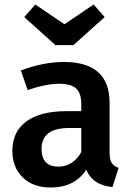

<svg xmlns="http://www.w3.org/2000/svg" viewBox="-20 -820 586 855"><path d="M307 -619H227L88 -744L137 -800L267 -712L397 -800L446 -744ZM468 -140Q468 -109 477.5 -94.5Q487 -80 508 -72L481 13Q393 5 364 -64Q312 15 206 15Q127 15 81 -30Q35 -75 35 -148Q35 -234 97.5 -279.5Q160 -325 276 -325H342V-355Q342 -406 318.5 -426.5Q295 -447 243 -447Q185 -447 103 -419L73 -506Q172 -544 265 -544Q468 -544 468 -362ZM240 -78Q305 -78 342 -143V-250H289Q165 -250 165 -158Q165 -78 240 -78Z"/></svg>

Font: FiraGO Medium
Style: Regular
Weight: 500
Designer: bBox Type
Foundry: bBox Type GmbH
Version: Version 1.001;PS 001.001;hotconv 1.0.88;makeotf.lib2.5.64775